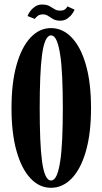

<svg xmlns="http://www.w3.org/2000/svg" viewBox="-20 -838 459 868"><path d="M210.5 11Q158 11 117.8 -31.8Q77.5 -74.5 54.8 -155Q32 -235.5 32 -349Q32 -463.5 54.8 -544.2Q77.5 -625 117.8 -668Q158 -711 210.5 -711Q263.5 -711 304.5 -668Q345.5 -625 368.5 -544.2Q391.5 -463.5 391.5 -349Q391.5 -235.5 368.5 -155Q345.5 -74.5 304.5 -31.8Q263.5 11 210.5 11ZM210.5 -22Q225.5 -22 235.5 -43.8Q245.5 -65.5 252 -107.5Q258.5 -149.5 261.2 -210.2Q264 -271 264 -349Q264 -427 261.2 -488Q258.5 -549 252 -591.2Q245.5 -633.5 235.5 -655.8Q225.5 -678 210.5 -678Q196 -678 186 -655.8Q176 -633.5 170.2 -591.2Q164.5 -549 162 -488Q159.5 -427 159.5 -349Q159.5 -271 162 -210.2Q164.5 -149.5 170.2 -107.5Q176 -65.5 186 -43.8Q196 -22 210.5 -22ZM252.5 -744.5Q233 -744.5 220.2 -751.8Q207.5 -759 197.5 -766Q187.5 -773 175 -773Q158 -773 149 -765Q140 -757 137.5 -752.5L104.5 -765.5Q107.5 -774.5 116.2 -786.8Q125 -799 138.5 -808.2Q152 -817.5 169 -817.5Q190.5 -817.5 203 -810.8Q215.5 -804 226 -797Q236.5 -790 251.5 -790Q268 -790 275.2 -796.8Q282.5 -803.5 285 -809L317 -794.5Q315 -788 306.8 -776Q298.5 -764 284.8 -754.2Q271 -744.5 252.5 -744.5Z"/></svg>

Font: Imbue 24pt
Style: Bold
Weight: 700
Designer: Tyler Finck
Foundry: Etcetera Type Company
Version: Version 1.102